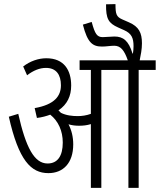

<svg xmlns="http://www.w3.org/2000/svg" viewBox="-20 -916 779 936"><path d="M337 -212C337 -249 329 -281 314 -310C331 -305 348 -303 365 -303C385 -303 404 -305 423 -311V0H474V-575H606V0H656V-575H739V-622H661C666 -647 672 -675 672 -705C672 -756 657 -786 609 -807L577 -821C547 -834 543 -847 543 -896L497 -895C496 -824 509 -803 556 -782L585 -769C621 -753 631 -731 631 -691C631 -680 630 -668 628 -655H626C607 -718 580 -738 538 -738C522 -738 498 -735 481 -735C453 -735 443 -750 427 -809L384 -796C407 -705 433 -689 478 -689C498 -689 518 -693 537 -693C568 -693 586 -671 603 -622H368V-575H423V-361C401 -353 379 -350 359 -350C333 -350 303 -353 277 -366C273 -370 269 -374 265 -378C308 -407 327 -448 327 -499C327 -573 293 -632 206 -632C167 -632 127 -618 93 -592L112 -549C142 -572 173 -585 204 -585C254 -585 277 -552 277 -500C277 -448 246 -406 149 -389L160 -341C185 -344 206 -350 225 -357C264 -326 286 -278 286 -221C286 -156 261 -119 212 -119C147 -119 106 -197 69 -361L23 -347C71 -134 131 -72 216 -72C287 -72 337 -120 337 -212Z"/></svg>

Font: Noto Sans Devanagari ExtraCondensed Light
Style: Regular
Weight: 300
Width: 2
Designer: Jelle Bosma - Monotype Design Team
Foundry: Monotype Imaging Inc.
Version: Version 2.004